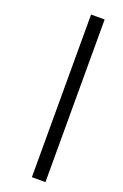

<svg xmlns="http://www.w3.org/2000/svg" viewBox="-174 -819 656 1024"><g transform="rotate(20 154.0 -307.5)"><path d="M153.8 -692.3H230.8V-615.4H153.8ZM153.8 -615.4H230.8V-538.5H153.8ZM153.8 -538.5H230.8V-461.5H153.8ZM153.8 -384.6H230.8V-307.7H153.8ZM153.8 -307.7H230.8V-230.8H153.8ZM153.8 -230.8H230.8V-153.8H153.8ZM153.8 -153.8H230.8V-76.9H153.8ZM153.8 -76.9H230.8V0H153.8ZM153.8 0H230.8V76.9H153.8ZM153.8 76.9H230.8V153.8H153.8ZM153.8 -461.5H230.8V-384.6H153.8ZM153.8 -769.2H230.8V-692.3H153.8Z"/></g></svg>

Font: Jacquarda Bastarda 9
Style: Regular
Weight: 400
Designer: Sarah Cadigan-Fried
Version: Version 1.000; ttfautohint (v1.8.4.7-5d5b)